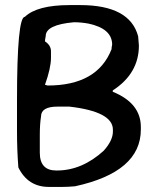

<svg xmlns="http://www.w3.org/2000/svg" viewBox="-20 -746 612 751"><path d="M252.8 -726.1H293.5Q488.2 -726.1 520.4 -603.8Q523.3 -571.7 523.3 -567.9Q523.3 -458.5 421.1 -392.3V-387.1Q530.9 -342.4 530.9 -249.4V-239.3Q530.9 -73.4 273.4 -17.3Q245.6 -14.9 224.9 -14.9H171.2Q89.2 -14.9 51.8 -91.1Q46.5 -159.7 46.5 -231.7V-354Q46.5 -680.1 77.2 -680.1Q125.2 -726.1 252.8 -726.1ZM155.9 -584.2Q179.4 -568.8 179.4 -545.3V-519.9Q179.4 -480.1 155.9 -414.4L166.4 -411.5Q360.7 -411.5 416.3 -553.5Q416.3 -561.2 418.7 -571.2Q418.7 -634.1 326.1 -653.7Q296.9 -659 269.5 -659Q158.8 -649.4 158.8 -604.8Q155.9 -590.4 155.9 -584.2ZM135.7 -218.2V-148.7Q135.7 -79.1 200 -79.1H202.4Q300.7 -79.1 385.6 -156.4Q421.6 -196.6 421.6 -231.2V-238.8Q421.6 -309.4 251.3 -329H205.3Q140.5 -329 140.5 -290.6Q135.7 -260.9 135.7 -218.2Z"/></svg>

Font: Namteng
Style: Regular
Weight: 400
Designer: Khon Soe Zaw Thu
Foundry: MPUA
Version: Version 1.03 June 17, 2016